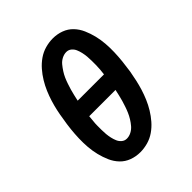

<svg xmlns="http://www.w3.org/2000/svg" viewBox="-206 -873 1012 1012"><g transform="rotate(-45 300.0 -367.5)"><path d="M256 8Q223 8 193.5 -3Q164 -14 143 -36Q122 -58 109.5 -86.5Q97 -115 89.5 -145.5Q82 -176 79.5 -208Q77 -240 78 -272.5Q79 -305 82.5 -338Q86 -371 92 -404Q96 -432 102 -459.5Q108 -487 116.5 -514.5Q125 -542 136.5 -569Q148 -596 163.5 -621.5Q179 -647 199 -670Q219 -693 243.5 -710Q268 -727 296.5 -735Q325 -743 353 -743Q386 -743 415.5 -732Q445 -721 466 -699Q487 -677 499.5 -648.5Q512 -620 519.5 -589.5Q527 -559 529.5 -527Q532 -495 531 -462.5Q530 -430 526.5 -397Q523 -364 518 -331Q513 -303 507 -275.5Q501 -248 492.5 -220.5Q484 -193 472.5 -166Q461 -139 445.5 -113.5Q430 -88 410 -65Q390 -42 365.5 -25Q341 -8 312.5 0Q284 8 256 8ZM214 -418H410Q412 -434 413.5 -450.5Q415 -467 415 -483Q415 -499 415 -515Q415 -531 413.5 -547Q412 -563 408.5 -578.5Q405 -594 399 -608Q393 -622 381 -632Q369 -642 353 -642Q336 -642 319.5 -633.5Q303 -625 291.5 -611Q280 -597 270 -581.5Q260 -566 253 -550Q246 -534 240.5 -517.5Q235 -501 230 -484.5Q225 -468 221.5 -451.5Q218 -435 214 -418ZM256 -93Q273 -93 289.5 -101.5Q306 -110 318 -124Q330 -138 339.5 -153.5Q349 -169 356 -185Q363 -201 368.5 -217.5Q374 -234 379 -250.5Q384 -267 387.5 -283.5Q391 -300 395 -317H199Q198 -301 196 -284.5Q194 -268 194 -252Q194 -236 194 -220Q194 -204 195.5 -188Q197 -172 200.5 -156.5Q204 -141 210 -127Q216 -113 228 -103Q240 -93 256 -93Z"/></g></svg>

Font: Iosevka Extended Oblique
Style: Bold
Weight: 700
Width: 7
Italic angle: -9°
Monospace: yes
Designer: Belleve Invis
Foundry: Belleve Invis
Version: Version 32.5.0; ttfautohint (v1.8.4)